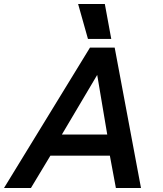

<svg xmlns="http://www.w3.org/2000/svg" viewBox="-30 -936 812 956"><path d="M359 -916H492L524 -742H408ZM418 -699H541L672 0H547L517 -161H221L124 0H-10ZM504 -266 454 -563 278 -266Z"/></svg>

Font: Prompt Medium
Style: Italic
Weight: 500
Italic angle: -12°
Designer: Katatrad Team
Foundry: CadsonDemak
Version: Version 1.001